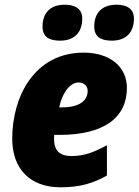

<svg xmlns="http://www.w3.org/2000/svg" viewBox="-20 -787 590 817"><path d="M456 -614C519 -614 550 -652 550 -708C550 -753 515 -767 476 -767C415 -767 381 -733 381 -674C381 -629 411 -614 456 -614ZM236 -614C299 -614 330 -652 330 -708C330 -753 294 -767 256 -767C195 -767 161 -733 161 -674C161 -629 190 -614 236 -614ZM238 10C320 10 376 -7 435 -40V-169C378 -138 337 -123 284 -123C235 -123 210 -145 210 -196C210 -201 210 -207 211 -213H233C422 -213 520 -286 520 -413C520 -503 448 -563 336 -563C126 -563 32 -375 32 -197C32 -68 108 10 238 10ZM242 -330H232C243 -387 276 -436 314 -436C339 -436 353 -420 353 -400C353 -365 327 -330 242 -330Z"/></svg>

Font: Noto Sans SemiCondensed Black
Style: Italic
Weight: 900
Width: 4
Italic angle: -12°
Designer: Monotype Design Team
Foundry: Monotype Imaging Inc.
Version: Version 2.013